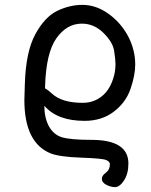

<svg xmlns="http://www.w3.org/2000/svg" viewBox="-20 -512 618 788"><path d="M319 -90Q363 -90 395.5 -115Q428 -140 443 -185Q454 -215 454 -249Q454 -267 448.5 -303Q443 -339 404.5 -377Q366 -415 316 -415Q254 -415 211.5 -355Q169 -295 165 -157V-149Q176 -144 193 -128Q234 -90 319 -90ZM452 256Q435 256 416.5 246.5Q398 237 398 222Q398 209 413 198Q431 185 431 162Q431 151 415 144.5Q399 138 312.5 135Q226 132 189 118Q80 75 80 -102L82 -168Q86 -300 125 -371.5Q164 -443 215 -467.5Q266 -492 318 -492Q370 -492 417 -461Q464 -430 494.5 -382.5Q525 -335 533 -279Q535 -263 535 -247Q535 -204 516 -148Q497 -92 447.5 -54Q398 -16 327 -16Q215 -16 162 -78Q162 -30 180 5Q199 40 233 51Q268 62 355 62Q507 62 507 159Q507 201 489 228.5Q471 256 452 256Z"/></svg>

Font: ToneOZ-Pinyin-WenKai-Medium
Style: Medium
Weight: 700
Designer: Fontworks Inc.
Foundry: ToneOZ
Version: Version 0.240331